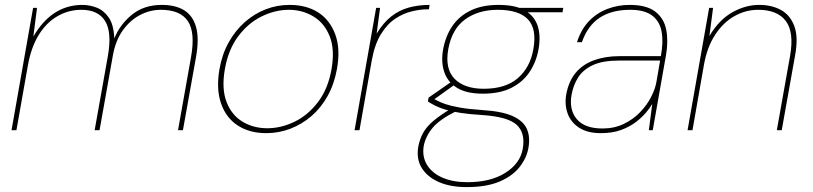

<svg xmlns="http://www.w3.org/2000/svg" viewBox="-20 -531 3314 783"><path d="M27 0 115 -499H131L116 -382Q154 -447 204 -479Q254 -511 316 -511Q345 -511 374 -500Q403 -489 423.5 -459.5Q444 -430 446 -374Q469 -431 518 -471Q567 -511 640 -511Q695 -511 730.5 -489.5Q766 -468 779.5 -421Q793 -374 779 -296L726 0H706L759 -298Q777 -399 746 -445Q715 -491 636 -491Q592 -491 551.5 -470Q511 -449 481 -407.5Q451 -366 440 -303L386 0H366L420 -303Q437 -400 408.5 -445.5Q380 -491 312 -491Q259 -491 213.5 -464.5Q168 -438 137 -387Q106 -336 93 -260L47 0Z M1066 12Q998 12 950 -19Q902 -50 881.5 -109Q861 -168 875 -249Q886 -311 913 -359Q940 -407 978.5 -441Q1017 -475 1063.5 -493Q1110 -511 1161 -511Q1230 -511 1278 -480Q1326 -449 1347.5 -390Q1369 -331 1354 -249Q1343 -188 1316 -139.5Q1289 -91 1250 -57.5Q1211 -24 1164 -6Q1117 12 1066 12ZM1070 -8Q1126 -8 1181 -34.5Q1236 -61 1277 -115Q1318 -169 1332 -249Q1346 -329 1324.5 -383Q1303 -437 1258 -464Q1213 -491 1158 -491Q1102 -491 1047 -464Q992 -437 951.5 -383Q911 -329 897 -249Q883 -169 904 -115Q925 -61 969.5 -34.5Q1014 -8 1070 -8Z M1426 0 1514 -499H1530L1516 -394Q1543 -438 1575 -463.5Q1607 -489 1646.5 -500Q1686 -511 1732 -511L1729 -493H1722Q1695 -493 1660.5 -485Q1626 -477 1593 -455.5Q1560 -434 1534 -392.5Q1508 -351 1496 -284L1446 0Z M1883 232Q1817 232 1770 211.5Q1723 191 1700 154Q1677 117 1686 66Q1692 35 1706 10Q1720 -15 1748 -38.5Q1776 -62 1821 -89L1841 -78Q1773 -44 1744.5 -10Q1716 24 1708 64Q1701 108 1721.5 141.5Q1742 175 1784.5 193.5Q1827 212 1886 212Q1981 212 2041.5 173.5Q2102 135 2112 75Q2123 11 2087 -22Q2051 -55 1945 -62Q1895 -65 1859 -70.5Q1823 -76 1798 -83.5Q1773 -91 1756 -99.5Q1739 -108 1725 -117L1728 -133L1823 -199L1843 -192L1741 -119L1737 -133Q1750 -128 1763.5 -120.5Q1777 -113 1798 -106Q1819 -99 1854.5 -92.5Q1890 -86 1949 -82Q2028 -77 2071 -57.5Q2114 -38 2128.5 -5.5Q2143 27 2135 72Q2128 113 2099 150Q2070 187 2017 209.5Q1964 232 1883 232ZM1949 -149Q1882 -149 1843.5 -173Q1805 -197 1791.5 -238Q1778 -279 1787 -329Q1797 -384 1824.5 -424.5Q1852 -465 1899 -488Q1946 -511 2013 -511Q2083 -511 2121.5 -488Q2160 -465 2173 -424.5Q2186 -384 2176 -329Q2167 -279 2140 -238Q2113 -197 2066 -173Q2019 -149 1949 -149ZM1953 -169Q2042 -169 2092 -212.5Q2142 -256 2155 -330Q2170 -413 2133 -452Q2096 -491 2010 -491Q1931 -491 1877 -452Q1823 -413 1808 -330Q1794 -250 1834 -209.5Q1874 -169 1953 -169ZM2103 -481 2097 -499H2277L2274 -481Z M2430 12Q2376 12 2342 -10Q2308 -32 2295 -68Q2282 -104 2289 -145Q2299 -200 2328 -234.5Q2357 -269 2403 -285.5Q2449 -302 2506 -302H2675Q2686 -360 2678 -402.5Q2670 -445 2639 -468Q2608 -491 2550 -491Q2475 -491 2426 -459Q2377 -427 2353 -359H2333Q2350 -412 2382.5 -445.5Q2415 -479 2458 -495Q2501 -511 2548 -511Q2617 -511 2652.5 -483.5Q2688 -456 2697 -409.5Q2706 -363 2696 -306L2642 0H2626L2640 -107Q2632 -93 2615.5 -73Q2599 -53 2573.5 -33.5Q2548 -14 2513 -1Q2478 12 2430 12ZM2437 -7Q2485 -7 2523.5 -25.5Q2562 -44 2590 -73Q2618 -102 2635 -135Q2652 -168 2657 -197L2672 -284H2504Q2438 -284 2398 -265.5Q2358 -247 2338 -215.5Q2318 -184 2311 -145Q2300 -84 2332 -45.5Q2364 -7 2437 -7Z M2784 0 2872 -499H2888L2873 -384Q2912 -450 2966 -480.5Q3020 -511 3076 -511Q3127 -511 3164.5 -490.5Q3202 -470 3219 -425.5Q3236 -381 3223 -308L3168 0H3148L3202 -303Q3219 -400 3184.5 -445.5Q3150 -491 3072 -491Q3021 -491 2975.5 -465.5Q2930 -440 2897 -390Q2864 -340 2851 -268L2804 0Z"/></svg>

Font: DM Sans 20pt Thin
Style: Italic
Weight: 250
Italic angle: -10°
Version: Version 4.004;gftools[0.9.30]